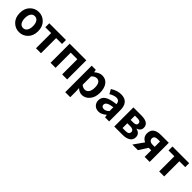

<svg xmlns="http://www.w3.org/2000/svg" viewBox="389 -2167 3975 3975"><g transform="rotate(45 2376.5 -179.5)"><path d="M503 -66Q424 14 313 14Q202 14 123 -66Q44 -146 44 -280Q44 -414 123 -494Q202 -574 313 -574Q424 -574 503 -494Q582 -414 582 -280Q582 -146 503 -66ZM225.5 -153Q257 -106 313 -106Q369 -106 400.5 -153Q432 -200 432 -280Q432 -360 400.5 -407Q369 -454 313 -454Q257 -454 225.5 -407Q194 -360 194 -280Q194 -200 225.5 -153Z M799 0V-444H628V-560H1117V-444H945V0Z M1225 0V-560H1712V0H1565V-444H1372V0Z M1870 215V-560H1990L2001 -502H2004Q2089 -574 2169 -574Q2272 -574 2330.5 -496.5Q2389 -419 2389 -285Q2389 -151 2318.5 -68.5Q2248 14 2151 14Q2079 14 2012 -47L2017 45V215ZM2238 -287Q2238 -453 2127 -453Q2074 -453 2017 -395V-149Q2064 -107 2118 -107Q2172 -107 2205 -153Q2238 -199 2238 -287Z M2807 -60Q2721 14 2642.5 14Q2564 14 2518 -33Q2472 -80 2472 -152Q2472 -242 2549 -291.5Q2626 -341 2795 -359Q2790 -456 2699 -456Q2637 -456 2545 -403L2492 -500Q2611 -574 2721 -574Q2941 -574 2941 -327V0H2821L2811 -60ZM2686 -101Q2738 -101 2795 -156V-269Q2612 -246 2612 -164Q2612 -101 2686 -101Z M3091 0V-560H3323Q3543 -560 3543 -414Q3543 -373 3519 -341.5Q3495 -310 3449 -297V-292Q3565 -265 3565 -161Q3565 -80 3501.5 -40Q3438 0 3335 0ZM3234 -337H3311Q3402 -337 3402 -398Q3402 -461 3314 -461H3234ZM3234 -99H3326Q3422 -99 3422 -170Q3422 -201 3397 -220Q3372 -239 3323 -239H3234Z M3980 0V-193H3906L3783 0H3619L3774 -220Q3669 -269 3669 -379Q3669 -560 3899 -560H4127V0ZM3918 -294H3980V-451H3918Q3814 -451 3814 -375Q3814 -338 3841 -316Q3868 -294 3918 -294Z M4406 0V-444H4235V-560H4724V-444H4552V0Z"/></g></svg>

Font: Swei Fan Sans CJK TC
Style: Bold
Weight: 700
Version: Version 2.130